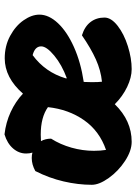

<svg xmlns="http://www.w3.org/2000/svg" viewBox="104 -709 605 853"><g transform="rotate(-90 406.5 -282.5)"><path d="M755 -121Q755 -91 718.5 -62.5Q682 -34 628 -17Q574 0 526 0Q489 0 447 -20Q405 -40 370 -75Q297 0 203 0Q163 0 118 -29.5Q73 -59 42.5 -101.5Q12 -144 12 -177Q12 -238 27 -302.5Q42 -367 73 -428Q102 -444 131 -444Q144 -444 155 -441Q151 -453 151 -469Q151 -501 173.5 -527Q196 -553 236 -565Q289 -559 335.5 -537.5Q382 -516 417 -483Q488 -564 574 -564Q629 -564 673.5 -540Q718 -516 743 -480Q768 -444 768 -410Q768 -368 730 -327.5Q692 -287 624 -256.5Q556 -226 469 -213Q468 -201 468 -177Q468 -147 470 -132Q520 -137 569 -159Q618 -181 676 -221Q715 -209 735 -183Q755 -157 755 -121ZM485 -293V-288Q545 -310 586 -344Q627 -378 627 -402Q627 -430 588 -440Q512 -384 485 -293ZM357 -372Q312 -404 235 -404Q216 -404 206 -403Q217 -383 217 -358Q191 -317 177 -267.5Q163 -218 163 -168Q163 -138 167 -114Q251 -143 299 -211.5Q347 -280 357 -372Z"/></g></svg>

Font: Mogra
Style: Regular
Weight: 400
Designer: Lipi Raval
Foundry: Lipi Raval
Version: Version 1.002;PS 1.002;hotconv 1.0.88;makeotf.lib2.5.647800;